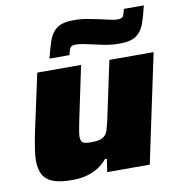

<svg xmlns="http://www.w3.org/2000/svg" viewBox="-82 -806 829 889"><g transform="rotate(-10 332.0 -361.5)"><path d="M187 8Q127 8 94.5 -5.5Q62 -19 49 -45.5Q36 -72 36 -111Q36 -133 41.5 -167.5Q47 -202 54 -237L113 -510H319L265 -253Q262 -237 258 -215.5Q254 -194 254 -184Q254 -169 259 -161.5Q264 -154 275 -151.5Q286 -149 303 -149Q329 -149 344 -153.5Q359 -158 368.5 -167.5Q378 -177 383 -194Q388 -211 394 -237L452 -510H660L552 0H352L361 -61H352Q330 -35 302.5 -19.5Q275 -4 245.5 2Q216 8 187 8ZM180 -564Q192 -613 204 -647.5Q216 -682 242 -701Q268 -720 322 -720Q354 -720 387 -714Q420 -708 447 -702Q470 -697 488.5 -692.5Q507 -688 522 -688Q543 -688 548.5 -697.5Q554 -707 559 -731H653Q642 -683 629.5 -648Q617 -613 591 -594.5Q565 -576 511 -576Q478 -576 446 -582Q414 -588 385 -595Q364 -600 344.5 -603.5Q325 -607 311 -607Q291 -607 285 -597.5Q279 -588 274 -564Z"/></g></svg>

Font: Saira Expanded ExtraBold
Style: Italic
Weight: 800
Width: 7
Italic angle: -12°
Designer: Hector Gatti with collaboration of the Omnibus-Type team
Foundry: Omnibus-Type
Version: Version 1.101